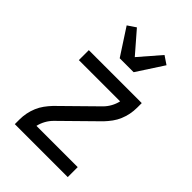

<svg xmlns="http://www.w3.org/2000/svg" viewBox="-227 -861 954 954"><g transform="rotate(45 250.0 -384.5)"><path d="M64 0V-33Q64 -56 68.5 -78.5Q73 -101 82 -122.5Q91 -144 104.5 -162.5Q118 -181 134 -198L311 -372Q327 -388 338 -408Q349 -428 354 -450H64V-520H436V-488Q436 -464 431.5 -441.5Q427 -419 418 -397.5Q409 -376 395.5 -357.5Q382 -339 366 -322L189 -148Q173 -132 162 -112Q151 -92 146 -70H436V0ZM201 -600 110 -740 153 -769 250 -657 347 -769 390 -740 299 -600Z"/></g></svg>

Font: Iosevka Curly
Style: Regular
Weight: 400
Monospace: yes
Designer: Belleve Invis
Foundry: Belleve Invis
Version: Version 22.1.2; ttfautohint (v1.8.4)